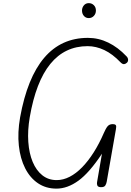

<svg xmlns="http://www.w3.org/2000/svg" viewBox="-20 -1164 817 1194"><path d="M331 9Q266 9 216.5 -24.2Q167 -57.5 136.5 -117.5Q106 -177.5 97.2 -258.2Q88.5 -339 105 -434Q194.5 -928.5 526.5 -928.5Q593 -928.5 653.2 -899.2Q713.5 -870 766.5 -814Q775.5 -805 776.5 -793.8Q777.5 -782.5 770 -774.5Q762 -766.5 752 -765.2Q742 -764 730 -776Q680 -828.5 628.5 -852.8Q577 -877 525 -877Q241 -877 165 -435Q151 -352.5 156 -281.5Q161 -210.5 183.2 -157.2Q205.5 -104 243.2 -74Q281 -44 332.5 -44Q373 -44 413 -64.5Q453 -85 490.8 -123.8Q528.5 -162.5 562.8 -216.5Q597 -270.5 626 -337.5Q638 -365.5 649.2 -378.8Q660.5 -392 680 -392Q696.5 -392 700.5 -385.2Q704.5 -378.5 701 -361L643.5 -33.5Q641.5 -21.5 634.8 -10.5Q628 0.5 606.5 0Q589.5 -1 585.5 -10.2Q581.5 -19.5 583.5 -31L614 -208Q535.5 -89.5 467.5 -40.2Q399.5 9 331 9ZM532 -1051.5Q513.5 -1051.5 501.8 -1065Q490 -1078.5 490 -1098.5Q490 -1116.5 501.5 -1130.5Q513 -1144.5 532 -1144.5Q550.5 -1144.5 563.5 -1131.8Q576.5 -1119 576.5 -1098.5Q576.5 -1079 563.8 -1065.2Q551 -1051.5 532 -1051.5Z"/></svg>

Font: Edu AU VIC WA NT Hand
Style: Regular
Weight: 400
Designer: Tina and Corey Anderson, Eben Sorkin, Mirko Velimirovic
Foundry: Google for Education
Version: Version 1.001